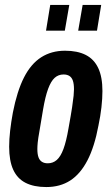

<svg xmlns="http://www.w3.org/2000/svg" viewBox="-20 -744 451 776"><path d="M167 12Q117 12 83.5 -5Q50 -22 33.5 -58Q17 -94 17 -151Q17 -181 21 -216Q25 -251 32 -289Q49 -376 77 -431Q105 -486 146.5 -512.5Q188 -539 243 -539Q293 -539 326.5 -522Q360 -505 377 -469Q394 -433 394 -376Q394 -346 390 -310.5Q386 -275 378 -237Q362 -151 333.5 -96Q305 -41 264 -14.5Q223 12 167 12ZM173 -84Q194 -84 209.5 -97.5Q225 -111 236.5 -142Q248 -173 257 -226Q267 -281 271.5 -311Q276 -341 277.5 -357Q279 -373 279 -383Q279 -405 274.5 -418Q270 -431 260.5 -437Q251 -443 237 -443Q216 -443 201 -429.5Q186 -416 174.5 -385Q163 -354 154 -301Q145 -245 139.5 -214.5Q134 -184 132.5 -168.5Q131 -153 131 -142Q131 -121 135.5 -108.5Q140 -96 149.5 -90Q159 -84 173 -84ZM166 -620 183 -724H260L242 -620ZM296 -620 314 -724H389L372 -620Z"/></svg>

Font: Archivo ExtraCondensed
Style: Bold Italic
Weight: 700
Width: 2
Italic angle: -10°
Designer: Hector Gatti
Foundry: Omnibus-Type
Version: Version 2.001